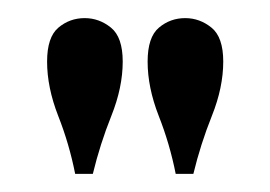

<svg xmlns="http://www.w3.org/2000/svg" viewBox="-20 -782 298 212"><path d="M63 -590Q56.5 -623 44.2 -654.2Q32 -685.5 32 -714Q32 -741 44.5 -751.5Q57 -762 73.5 -762Q89.5 -762 102.5 -751.5Q115.5 -741 115.5 -714Q115.5 -685.5 103 -654.2Q90.5 -623 82.5 -590ZM174 -590Q167.5 -623 155.2 -654.2Q143 -685.5 143 -714Q143 -741 155.5 -751.5Q168 -762 184.5 -762Q200.5 -762 213.5 -751.5Q226.5 -741 226.5 -714Q226.5 -685.5 214 -654.2Q201.5 -623 193.5 -590Z"/></svg>

Font: Imbue 100pt ExtraBold
Style: Regular
Weight: 800
Designer: Tyler Finck
Foundry: Etcetera Type Company
Version: Version 1.102; ttfautohint (v1.8.3)